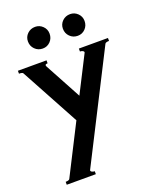

<svg xmlns="http://www.w3.org/2000/svg" viewBox="-173 -774 948 1166"><g transform="rotate(-20 301.0 -191.5)"><path d="M592 -441Q571 -441 566 -433L216 256Q215 257 215 259Q215 265 222 269Q229 273 240 273V292H52V273Q73 273 78 265L241 -56L36 -434Q32 -441 10 -441V-460H195V-441Q183 -441 180.5 -436Q178 -431 182 -425L309 -190L428 -424Q429 -425 429 -427Q429 -433 422 -437Q415 -441 404 -441V-460H592ZM128 -606Q128 -635 148.5 -655Q169 -675 199 -675Q227 -675 247.5 -655Q268 -635 268 -606Q268 -576 248 -555.5Q228 -535 199 -535Q169 -535 148.5 -555.5Q128 -576 128 -606ZM354 -606Q354 -635 374.5 -655Q395 -675 425 -675Q453 -675 473.5 -655Q494 -635 494 -606Q494 -576 474 -555.5Q454 -535 425 -535Q395 -535 374.5 -555.5Q354 -576 354 -606Z"/></g></svg>

Font: Aoboshi One
Style: Regular
Weight: 400
Designer: IKIMOJI
Foundry: Natsumi Matsuba
Version: Version 1.000; ttfautohint (v1.8.3)